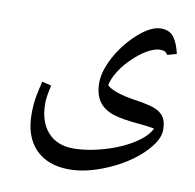

<svg xmlns="http://www.w3.org/2000/svg" viewBox="-71 -412 759 747"><g transform="rotate(10 309.0 -39.0)"><path d="M249 262Q164 262 116 213Q68 164 68 74Q68 54 69.5 37Q71 20 75 -1.5Q79 -23 87 -56L124 -47Q113 -1 113 24Q113 97 149.5 138Q186 179 251 179Q287 179 329 170.5Q371 162 412 146.5Q453 131 484 111Q508 96 524 80Q540 64 547 48Q534 46 521.5 44Q509 42 495 41Q419 35 382 22.5Q345 10 325 -18Q306 -46 306 -91Q306 -122 320.5 -159Q335 -196 361 -232.5Q387 -269 419 -297Q468 -340 507 -340Q541 -340 558 -317Q575 -294 584 -253L548 -243Q541 -253 534.5 -255.5Q528 -258 516 -258Q499 -258 474.5 -245.5Q450 -233 425.5 -211.5Q401 -190 380 -164Q349 -122 342 -87Q356 -74 384 -64.5Q412 -55 452 -49Q488 -44 513 -37.5Q538 -31 553 -21Q570 -9 576.5 7.5Q583 24 583 47Q583 77 557.5 111Q532 145 489.5 176Q447 207 394 229Q316 262 249 262Z"/></g></svg>

Font: Noto Naskh Arabic
Style: Regular
Weight: 400
Designer: Monotype Design Team, David Williams, Mohamad Dakak and Nizar Qandah
Foundry: Monotype Imaging Inc.
Version: Version 2.013